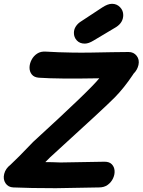

<svg xmlns="http://www.w3.org/2000/svg" viewBox="-43 -988 749 1008"><path d="M250 0Q440 -4 477 -4Q504 -4 522.5 -17.5Q541 -31 550.5 -51.5Q560 -72 558.5 -92Q557 -112 544 -125.5Q531 -139 506 -139Q467 -139 275 -135Q228 -137 195 -137L220 -162Q510 -426 560 -477Q609 -527 655 -596Q656 -598 657 -599.5Q658 -601 659 -602Q678 -621 684 -647Q690 -675 674.5 -695Q659 -715 632 -715Q596 -715 544.5 -714Q493 -713 437.5 -712Q382 -711 334 -712Q263 -713 198 -717Q171 -719 152 -706.5Q133 -694 122.5 -673.5Q112 -653 112 -632.5Q112 -612 124 -597Q136 -582 161 -580Q260 -573 478 -577Q435 -521 131 -243Q47 -155 12 -123Q-14 -103 -21 -75Q-28 -47 -14 -26Q0 -5 27 -4Q114 0 250 0ZM402 -759Q422 -759 448 -775L567 -846Q604 -870 604 -909Q604 -933 587 -950.5Q570 -968 545 -968Q523 -968 494 -949L377 -872Q363 -862 354 -847.5Q345 -833 345 -815Q345 -792 360.5 -775.5Q376 -759 402 -759Z"/></svg>

Font: Balsamiq Sans
Style: Bold Italic
Weight: 700
Italic angle: -12°
Designer: Michael Angeles
Foundry: Balsamiq SRL
Version: Version 1.020; ttfautohint (v1.8.4.7-5d5b);gftools[0.9.26]